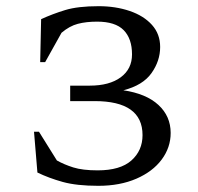

<svg xmlns="http://www.w3.org/2000/svg" viewBox="-20 -591 639 621"><path d="M299 -571Q354 -571 399.5 -555.5Q445 -540 471.5 -510.5Q498 -481 498 -439Q498 -394 470 -354.5Q442 -315 379 -299Q453 -288 492.5 -251.5Q532 -215 532 -161Q532 -114 503 -75Q474 -36 421 -13Q368 10 298 10Q228 10 183 -2.5Q138 -15 101 -33L90 -165H106L164 -72Q187 -59 217 -49.5Q247 -40 296 -40Q369 -40 405 -72Q441 -104 441 -154Q441 -264 286 -264H207V-314H270Q334 -314 370.5 -341Q407 -368 407 -415Q407 -466 380 -493.5Q353 -521 294 -521Q259 -521 232 -514Q205 -507 179 -485L126 -390H110L113 -529Q150 -546 191 -558.5Q232 -571 299 -571Z"/></svg>

Font: Spectral SC
Style: Regular
Weight: 400
Designer: Jean-Baptiste Levee
Foundry: Production Type
Version: Version 2.001